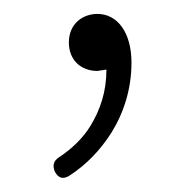

<svg xmlns="http://www.w3.org/2000/svg" viewBox="-20 -95 271 276"><path d="M110 86C99 104 83 119 65 131C57 136 55 143 59 152C64 161 70 163 79 158C104 142 124 121 140 96C158 67 169 33 169 -5C169 -48 149 -75 120 -75C99 -75 79 -61 79 -34C79 -8 97 7 120 7L133 5C133 37 124 63 110 86Z"/></svg>

Font: GenSenRounded2 TW EL
Style: Regular
Weight: 250
Version: Version 2.100;PS 2.1;hotconv 16.6.51;makeotf.lib2.5.65220 DE